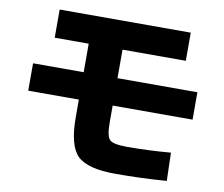

<svg xmlns="http://www.w3.org/2000/svg" viewBox="-84 -854 1169 1001"><g transform="rotate(10 500.0 -353.5)"><path d="M153 -750H847V-601H512V-450H935V-305H512V-216Q512 -143 531 -124.5Q550 -106 622 -106Q737 -106 854 -116L858 33Q724 43 588 43Q439 43 386 -9.5Q333 -62 333 -212V-305H65V-450H333V-601H153Z"/></g></svg>

Font: M PLUS 1p ExtraBold
Style: Regular
Weight: 800
Version: Version 1.062